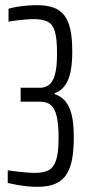

<svg xmlns="http://www.w3.org/2000/svg" viewBox="-20 -716 339 744"><path d="M124 8Q107 8 86.5 6Q66 4 46.5 0.5Q27 -3 10 -7V-56Q29 -53 48.5 -51Q68 -49 85.5 -47.5Q103 -46 115 -46Q146 -46 166.5 -55.5Q187 -65 197 -94Q207 -123 207 -181Q207 -233 200 -264Q193 -295 177.5 -308.5Q162 -322 136 -322H60V-376H136Q154 -376 169 -386.5Q184 -397 192.5 -425.5Q201 -454 201 -509Q201 -566 192.5 -594.5Q184 -623 163.5 -632.5Q143 -642 110 -642Q97 -642 80 -640.5Q63 -639 45.5 -637Q28 -635 13 -632V-682Q28 -687 48 -690Q68 -693 88 -694.5Q108 -696 124 -696Q161 -696 187.5 -686.5Q214 -677 230 -655.5Q246 -634 253 -600Q260 -566 260 -516Q260 -441 242.5 -403.5Q225 -366 192 -355V-351Q215 -344 231.5 -326Q248 -308 257 -274Q266 -240 266 -183Q266 -136 259.5 -100Q253 -64 237.5 -40Q222 -16 194.5 -4Q167 8 124 8Z"/></svg>

Font: Saira UltraCondensed
Style: Regular
Weight: 400
Width: 1
Designer: Hector Gatti with collaboration of the Omnibus-Type team
Foundry: Omnibus-Type
Version: Version 1.101